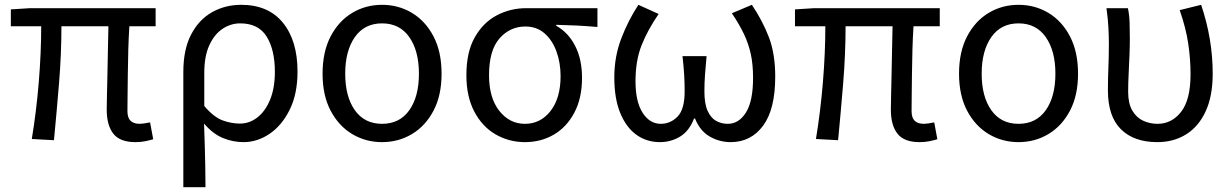

<svg xmlns="http://www.w3.org/2000/svg" viewBox="-20 -577 5115 797"><path d="M542 13Q478 13 450.5 -22Q423 -57 423 -122Q423 -143 424 -182.5Q425 -222 426 -271Q427 -320 428 -371.5Q429 -423 430 -468H235Q235 -353 225 -231Q215 -109 204 5L112 0Q131 -115 141 -236.5Q151 -358 151 -468H25V-538L103 -543H626V-468H517Q514 -422 512.5 -369Q511 -316 510.5 -265.5Q510 -215 509.5 -175.5Q509 -136 509 -116Q509 -88 522 -75.5Q535 -63 560 -63Q573 -63 603 -69L616 1Q603 5 584 9Q565 13 542 13Z M741 200V-278Q741 -372 773.5 -434Q806 -496 860.5 -526.5Q915 -557 981 -557Q1094 -557 1154.5 -482.5Q1215 -408 1215 -280Q1215 -187 1182.5 -121.5Q1150 -56 1099 -21.5Q1048 13 991 13Q947 13 905.5 -4Q864 -21 827 -64Q829 -15 830 26.5Q831 68 832 109.5Q833 151 833 200ZM976 -64Q1016 -64 1049 -90Q1082 -116 1101.5 -164Q1121 -212 1121 -279Q1121 -370 1087 -425Q1053 -480 977 -480Q938 -480 904 -457.5Q870 -435 849 -389.5Q828 -344 828 -275V-137Q867 -91 903.5 -77.5Q940 -64 976 -64Z M1566 13Q1498 13 1442 -20.5Q1386 -54 1352.5 -117.5Q1319 -181 1319 -271Q1319 -362 1352.5 -426Q1386 -490 1442 -523.5Q1498 -557 1566 -557Q1634 -557 1690 -523.5Q1746 -490 1779.5 -426Q1813 -362 1813 -271Q1813 -181 1779.5 -117.5Q1746 -54 1690 -20.5Q1634 13 1566 13ZM1566 -63Q1639 -63 1679 -119.5Q1719 -176 1719 -271Q1719 -366 1679 -423Q1639 -480 1566 -480Q1493 -480 1453 -423Q1413 -366 1413 -271Q1413 -176 1453 -119.5Q1493 -63 1566 -63Z M2159 13Q2093 13 2037.5 -19Q1982 -51 1949 -113.5Q1916 -176 1916 -265Q1916 -361 1951 -422.5Q1986 -484 2042.5 -513.5Q2099 -543 2163 -543H2460V-465Q2414 -469 2374 -471Q2334 -473 2289 -474V-470Q2339 -442 2367.5 -386.5Q2396 -331 2396 -254Q2396 -170 2364.5 -110Q2333 -50 2279.5 -18.5Q2226 13 2159 13ZM2159 -63Q2224 -63 2265.5 -116.5Q2307 -170 2307 -261Q2307 -316 2290 -363Q2273 -410 2240.5 -438.5Q2208 -467 2161 -467Q2097 -467 2053.5 -417.5Q2010 -368 2010 -265Q2010 -171 2052.5 -117Q2095 -63 2159 -63Z M2719 13Q2665 13 2622.5 -17Q2580 -47 2555 -107Q2530 -167 2530 -256Q2530 -342 2559 -417.5Q2588 -493 2630 -557L2714 -519Q2668 -452 2643 -388.5Q2618 -325 2618 -240Q2618 -155 2647.5 -109Q2677 -63 2723 -63Q2763 -63 2792.5 -93Q2822 -123 2822 -198Q2822 -233 2820 -267Q2818 -301 2813 -344H2913Q2909 -301 2906.5 -267Q2904 -233 2904 -198Q2904 -146 2917.5 -116.5Q2931 -87 2953 -75Q2975 -63 3001 -63Q3047 -63 3076.5 -110Q3106 -157 3106 -254Q3106 -310 3096.5 -353Q3087 -396 3068 -436Q3049 -476 3018 -522L3101 -557Q3145 -492 3171.5 -423Q3198 -354 3198 -259Q3198 -123 3147.5 -55Q3097 13 3013 13Q2967 13 2926.5 -10Q2886 -33 2865 -85H2861Q2841 -33 2803 -10Q2765 13 2719 13Z M3797 13Q3733 13 3705.5 -22Q3678 -57 3678 -122Q3678 -143 3679 -182.5Q3680 -222 3681 -271Q3682 -320 3683 -371.5Q3684 -423 3685 -468H3490Q3490 -353 3480 -231Q3470 -109 3459 5L3367 0Q3386 -115 3396 -236.5Q3406 -358 3406 -468H3280V-538L3358 -543H3881V-468H3772Q3769 -422 3767.5 -369Q3766 -316 3765.5 -265.5Q3765 -215 3764.5 -175.5Q3764 -136 3764 -116Q3764 -88 3777 -75.5Q3790 -63 3815 -63Q3828 -63 3858 -69L3871 1Q3858 5 3839 9Q3820 13 3797 13Z M4208 13Q4140 13 4084 -20.5Q4028 -54 3994.5 -117.5Q3961 -181 3961 -271Q3961 -362 3994.5 -426Q4028 -490 4084 -523.5Q4140 -557 4208 -557Q4276 -557 4332 -523.5Q4388 -490 4421.5 -426Q4455 -362 4455 -271Q4455 -181 4421.5 -117.5Q4388 -54 4332 -20.5Q4276 13 4208 13ZM4208 -63Q4281 -63 4321 -119.5Q4361 -176 4361 -271Q4361 -366 4321 -423Q4281 -480 4208 -480Q4135 -480 4095 -423Q4055 -366 4055 -271Q4055 -176 4095 -119.5Q4135 -63 4208 -63Z M4784 13Q4687 13 4633 -40.5Q4579 -94 4579 -202Q4579 -250 4581 -298Q4583 -346 4583 -394Q4583 -427 4581 -463.5Q4579 -500 4573 -543H4662Q4668 -515 4669 -483.5Q4670 -452 4670 -416Q4670 -386 4668.5 -347.5Q4667 -309 4665 -269.5Q4663 -230 4663 -196Q4663 -148 4680 -118.5Q4697 -89 4725 -76Q4753 -63 4785 -63Q4844 -63 4883 -113Q4922 -163 4922 -269Q4922 -331 4912.5 -395.5Q4903 -460 4877 -535L4966 -557Q5014 -415 5014 -271Q5014 -179 4985 -115.5Q4956 -52 4904 -19.5Q4852 13 4784 13Z"/></svg>

Font: Chocolate Classical Sans
Style: Regular
Weight: 400
Designer: 田海東、宇文滿月
Foundry: Moonlit Owen
Version: Version 1.001